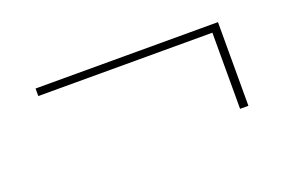

<svg xmlns="http://www.w3.org/2000/svg" viewBox="-44 -437 687 455"><g transform="rotate(-20 300.0 -209.5)"><path d="M501 -104V-296H62V-315H522V-104Z"/></g></svg>

Font: IBM Plex Mono Thin
Style: Regular
Weight: 100
Monospace: yes
Designer: Mike Abbink, Paul van der Laan, Pieter van Rosmalen
Foundry: Bold Monday
Version: Version 2.3